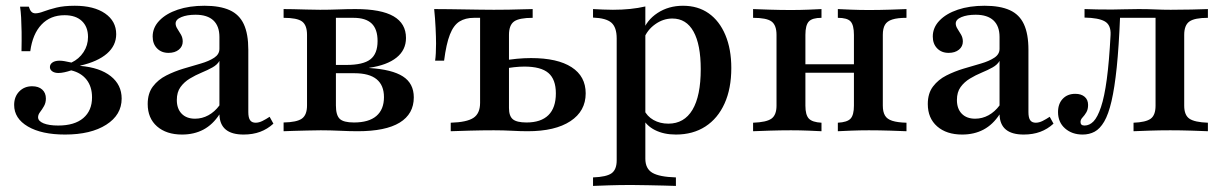

<svg xmlns="http://www.w3.org/2000/svg" viewBox="-20 -447 4160 654"><path d="M201.6 11.3Q121.8 11.3 75 -16.1Q28.2 -43.5 28.2 -89.5Q28.2 -117.7 45.6 -135.5Q62.9 -153.2 89.5 -153.2Q111.3 -153.2 123.8 -141.9Q136.3 -130.6 136.3 -111.3Q136.3 -96.8 129.8 -85.5Q123.4 -74.2 116.5 -65.3Q109.7 -56.5 109.7 -47.6Q109.7 -34.7 128.2 -27Q146.8 -19.4 178.2 -19.4Q233.9 -19.4 263.7 -44.8Q293.5 -70.2 293.5 -115.3Q293.5 -151.6 275 -175.4Q256.5 -199.2 222.6 -207.3Q210.5 -203.2 199.2 -200.8Q187.9 -198.4 179 -198.4Q166.1 -198.4 158.1 -204Q150 -209.7 150 -218.5Q150 -228.2 158.9 -234.3Q167.7 -240.3 183.1 -240.3Q190.3 -240.3 199.6 -238.7Q208.9 -237.1 223.4 -233.9Q249.2 -246 264.5 -269.4Q279.8 -292.7 279.8 -321Q279.8 -355.6 258.9 -375.4Q237.9 -395.2 200 -395.2Q151.6 -395.2 121.4 -363.3Q91.1 -331.5 83.1 -272.6H53.2Q54 -310.5 53.6 -338.3Q53.2 -366.1 52 -387.1Q50.8 -408.1 48.4 -424.2H78.2Q81.5 -412.9 86.7 -407.3Q91.9 -401.6 100.8 -401.6Q112.1 -401.6 129 -408.1Q146 -414.5 171.8 -421Q197.6 -427.4 234.7 -427.4Q300 -427.4 337.9 -401.2Q375.8 -375 375.8 -330.6Q375.8 -291.9 344.4 -264.5Q312.9 -237.1 253.2 -223.4V-222.6Q320.2 -216.9 357.3 -187.5Q394.4 -158.1 394.4 -111.3Q394.4 -55.6 341.9 -22.2Q289.5 11.3 201.6 11.3Z M600 11.3Q546.8 11.3 514.9 -16.5Q483.1 -44.4 483.1 -92.7Q483.1 -129 500.8 -152.4Q518.5 -175.8 546.4 -189.9Q574.2 -204 605.2 -213.3Q636.3 -222.6 664.1 -230.6Q691.9 -238.7 709.7 -250.4Q727.4 -262.1 727.4 -280.6V-321Q727.4 -358.1 706.9 -377.4Q686.3 -396.8 646 -396.8Q616.9 -396.8 597.6 -388.7Q578.2 -380.6 578.2 -366.9Q578.2 -358.1 584.3 -348.8Q590.3 -339.5 596.4 -329Q602.4 -318.5 602.4 -305.6Q602.4 -288.7 589.1 -277.8Q575.8 -266.9 554 -266.9Q529.8 -266.9 514.9 -282.3Q500 -297.6 500 -322.6Q500 -353.2 523 -377Q546 -400.8 585.5 -414.1Q625 -427.4 676.6 -427.4Q729 -427.4 762.1 -412.5Q795.2 -397.6 810.5 -364.5Q825.8 -331.5 825.8 -277.4V-65.3Q825.8 -46 831.9 -37.5Q837.9 -29 850.8 -29Q862.1 -29 874.2 -35.1Q886.3 -41.1 898.4 -49.2L911.3 -25.8Q891.1 -7.3 866.1 2Q841.1 11.3 809.7 11.3Q729 11.3 727.4 -57.3Q704.8 -22.6 673 -5.6Q641.1 11.3 600 11.3ZM644.4 -42.7Q668.5 -42.7 689.9 -54.4Q711.3 -66.1 727.4 -87.9V-239.5Q720.2 -226.6 703.6 -217.3Q687.1 -208.1 666.5 -199.6Q646 -191.1 626.6 -179.4Q607.3 -167.7 594.8 -150.4Q582.3 -133.1 582.3 -106.5Q582.3 -76.6 598.8 -59.7Q615.3 -42.7 644.4 -42.7Z M946 0V-29.8Q991.1 -30.6 1008.5 -43.1Q1025.8 -55.6 1025.8 -87.9V-328.2Q1025.8 -361.3 1008.9 -373.8Q991.9 -386.3 946 -386.3V-416.1Q958.1 -416.1 979 -415.7Q1000 -415.3 1024.2 -414.5Q1048.4 -413.7 1070.2 -413.7Q1101.6 -413.7 1131.9 -414.9Q1162.1 -416.1 1191.1 -416.1Q1278.2 -416.1 1320.6 -391.5Q1362.9 -366.9 1362.9 -317.7Q1362.9 -276.6 1330.6 -250.8Q1298.4 -225 1237.9 -216.1V-215.3Q1315.3 -210.5 1352.4 -186.7Q1389.5 -162.9 1389.5 -115.3Q1389.5 -58.9 1341.5 -29.4Q1293.5 0 1198.4 0Q1171 0 1137.9 -1.6Q1104.8 -3.2 1072.6 -3.2Q1050.8 -3.2 1026.2 -2.4Q1001.6 -1.6 979.8 -1.2Q958.1 -0.8 946 0ZM1185.5 -29.8Q1236.3 -29.8 1262.1 -52Q1287.9 -74.2 1287.9 -116.1Q1287.9 -156.5 1262.9 -177Q1237.9 -197.6 1187.1 -197.6H1098.4V-225.8H1159.7Q1216.9 -225.8 1241.5 -244.8Q1266.1 -263.7 1266.1 -307.3Q1266.1 -347.6 1246 -366.9Q1225.8 -386.3 1183.9 -386.3H1118.5L1124.2 -390.3V-87.9Q1124.2 -54.8 1137.1 -42.3Q1150 -29.8 1185.5 -29.8Z M1515.3 0V-29Q1570.2 -30.6 1592.7 -45.6Q1615.3 -60.5 1615.3 -96.8V-386.3H1594.4Q1565.3 -386.3 1545.2 -373.8Q1525 -361.3 1512.5 -329.4Q1500 -297.6 1492.7 -240.3H1462.1Q1463.7 -250.8 1464.5 -266.1Q1465.3 -281.5 1465.3 -298.4Q1465.3 -319.4 1463.7 -352.4Q1462.1 -385.5 1458.9 -416.1Q1483.9 -416.1 1510.5 -415.7Q1537.1 -415.3 1564.1 -414.9Q1591.1 -414.5 1616.1 -414.1Q1641.1 -413.7 1662.1 -413.7Q1687.1 -413.7 1712.5 -414.1Q1737.9 -414.5 1760.1 -415.3Q1782.3 -416.1 1794.4 -416.1V-386.3Q1748.4 -386.3 1731 -373.8Q1713.7 -361.3 1713.7 -328.2V-79Q1713.7 -51.6 1727 -40.7Q1740.3 -29.8 1773.4 -29.8Q1822.6 -29.8 1848 -54.8Q1873.4 -79.8 1873.4 -129Q1873.4 -176.6 1848 -198.4Q1822.6 -220.2 1766.1 -220.2Q1750 -220.2 1731 -218.1Q1712.1 -216.1 1689.5 -211.3L1688.7 -239.5Q1715.3 -244.4 1740.3 -246.8Q1765.3 -249.2 1788.7 -249.2Q1879 -249.2 1927 -218.1Q1975 -187.1 1975 -129Q1975 -68.5 1923 -34.3Q1871 0 1777.4 0Q1753.2 0 1723.8 -1.6Q1694.4 -3.2 1662.1 -3.2Q1621 -3.2 1579.4 -2Q1537.9 -0.8 1515.3 0Z M2000 186.3V157.3Q2046 155.6 2063.3 143.1Q2080.6 130.6 2080.6 99.2V-316.1Q2080.6 -354 2062.5 -369.8Q2044.4 -385.5 2000 -387.1V-416.1Q2016.9 -415.3 2033.5 -414.5Q2050 -413.7 2067.7 -413.7Q2129.8 -413.7 2178.2 -425V93.5Q2178.2 127.4 2202 141.5Q2225.8 155.6 2282.3 157.3V186.3Q2266.9 185.5 2241.9 185.1Q2216.9 184.7 2187.5 183.9Q2158.1 183.1 2130.6 183.1Q2089.5 183.1 2054 184.3Q2018.5 185.5 2000 186.3ZM2282.3 11.3Q2241.1 11.3 2210.9 -4Q2180.6 -19.4 2167.7 -46.8L2173.4 -73.4Q2183.9 -50.8 2206 -38.3Q2228.2 -25.8 2256.5 -25.8Q2310.5 -25.8 2338.7 -73Q2366.9 -120.2 2366.9 -211.3Q2366.9 -295.2 2342.3 -339.5Q2317.7 -383.9 2270.2 -383.9Q2238.7 -383.9 2211.3 -364.1Q2183.9 -344.4 2172.6 -313.7L2168.5 -337.9Q2182.3 -378.2 2219.8 -402.8Q2257.3 -427.4 2306.5 -427.4Q2357.3 -427.4 2394 -401.6Q2430.6 -375.8 2450.8 -327.8Q2471 -279.8 2471 -215.3Q2471 -145.2 2448 -94.4Q2425 -43.5 2382.7 -16.1Q2340.3 11.3 2282.3 11.3Z M2833.9 0V-29Q2866.1 -30.6 2877.4 -43.1Q2888.7 -55.6 2888.7 -87.1V-328.2Q2888.7 -361.3 2877.4 -373.8Q2866.1 -386.3 2833.9 -386.3V-416.1Q2849.2 -415.3 2879 -414.1Q2908.9 -412.9 2939.5 -412.9Q2975 -412.9 3012.1 -414.1Q3049.2 -415.3 3067.7 -416.1V-386.3Q3037.1 -386.3 3019.4 -380.6Q3001.6 -375 2994.4 -362.5Q2987.1 -350 2987.1 -328.2V-87.1Q2987.1 -66.1 2994.4 -53.6Q3001.6 -41.1 3019.4 -35.5Q3037.1 -29.8 3067.7 -29V0Q3049.2 -0.8 3012.1 -2Q2975 -3.2 2939.5 -3.2Q2908.9 -3.2 2879 -2Q2849.2 -0.8 2833.9 0ZM2545.2 0V-29Q2591.1 -30.6 2608.1 -43.1Q2625 -55.6 2625 -87.1V-328.2Q2625 -361.3 2608.1 -373.8Q2591.1 -386.3 2545.2 -386.3V-416.1Q2563.7 -415.3 2601.2 -414.1Q2638.7 -412.9 2674.2 -412.9Q2704.8 -412.9 2734.3 -414.1Q2763.7 -415.3 2778.2 -416.1V-386.3Q2746.8 -386.3 2735.1 -373.8Q2723.4 -361.3 2723.4 -328.2V-87.1Q2723.4 -55.6 2735.1 -43.1Q2746.8 -30.6 2778.2 -29V0Q2763.7 -0.8 2734.3 -2Q2704.8 -3.2 2674.2 -3.2Q2638.7 -3.2 2601.2 -2Q2563.7 -0.8 2545.2 0ZM2685.5 -199.2V-228.2H2926.6V-199.2Z M3257.3 11.3Q3204 11.3 3172.2 -16.5Q3140.3 -44.4 3140.3 -92.7Q3140.3 -129 3158.1 -152.4Q3175.8 -175.8 3203.6 -189.9Q3231.5 -204 3262.5 -213.3Q3293.5 -222.6 3321.4 -230.6Q3349.2 -238.7 3366.9 -250.4Q3384.7 -262.1 3384.7 -280.6V-321Q3384.7 -358.1 3364.1 -377.4Q3343.5 -396.8 3303.2 -396.8Q3274.2 -396.8 3254.8 -388.7Q3235.5 -380.6 3235.5 -366.9Q3235.5 -358.1 3241.5 -348.8Q3247.6 -339.5 3253.6 -329Q3259.7 -318.5 3259.7 -305.6Q3259.7 -288.7 3246.4 -277.8Q3233.1 -266.9 3211.3 -266.9Q3187.1 -266.9 3172.2 -282.3Q3157.3 -297.6 3157.3 -322.6Q3157.3 -353.2 3180.2 -377Q3203.2 -400.8 3242.7 -414.1Q3282.3 -427.4 3333.9 -427.4Q3386.3 -427.4 3419.4 -412.5Q3452.4 -397.6 3467.7 -364.5Q3483.1 -331.5 3483.1 -277.4V-65.3Q3483.1 -46 3489.1 -37.5Q3495.2 -29 3508.1 -29Q3519.4 -29 3531.5 -35.1Q3543.5 -41.1 3555.6 -49.2L3568.5 -25.8Q3548.4 -7.3 3523.4 2Q3498.4 11.3 3466.9 11.3Q3386.3 11.3 3384.7 -57.3Q3362.1 -22.6 3330.2 -5.6Q3298.4 11.3 3257.3 11.3ZM3301.6 -42.7Q3325.8 -42.7 3347.2 -54.4Q3368.5 -66.1 3384.7 -87.9V-239.5Q3377.4 -226.6 3360.9 -217.3Q3344.4 -208.1 3323.8 -199.6Q3303.2 -191.1 3283.9 -179.4Q3264.5 -167.7 3252 -150.4Q3239.5 -133.1 3239.5 -106.5Q3239.5 -76.6 3256 -59.7Q3272.6 -42.7 3301.6 -42.7Z M3667.7 11.3Q3631.5 11.3 3607.7 -9.7Q3583.9 -30.6 3583.9 -65.3Q3583.9 -93.5 3600 -110.5Q3616.1 -127.4 3642.7 -127.4Q3662.9 -127.4 3674.6 -117.3Q3686.3 -107.3 3686.3 -89.5Q3686.3 -74.2 3680.2 -64.1Q3674.2 -54 3667.3 -46.8Q3660.5 -39.5 3660.5 -31.5Q3660.5 -19.4 3674.2 -19.4Q3691.1 -19.4 3704.8 -33.5Q3718.5 -47.6 3730.2 -82.3Q3741.9 -116.9 3750 -177Q3758.1 -237.1 3762.9 -328.2Q3764.5 -362.1 3743.1 -374.2Q3721.8 -386.3 3674.2 -387.1V-416.1Q3691.1 -415.3 3716.9 -414.9Q3742.7 -414.5 3767.7 -414.5Q3786.3 -414.5 3807.7 -415.3Q3829 -416.1 3858.1 -416.1Q3889.5 -416.1 3915.3 -414.9Q3941.1 -413.7 3967.7 -413.7Q4002.4 -413.7 4038.3 -414.5Q4074.2 -415.3 4094.4 -416.1V-386.3Q4049.2 -386.3 4031.5 -373.8Q4013.7 -361.3 4013.7 -328.2V-87.1Q4013.7 -54.8 4031.5 -42.7Q4049.2 -30.6 4094.4 -29V0Q4075.8 -0.8 4038.7 -2Q4001.6 -3.2 3966.1 -3.2Q3929.8 -3.2 3894.4 -2Q3858.9 -0.8 3841.1 0V-29Q3883.1 -30.6 3899.6 -42.7Q3916.1 -54.8 3916.1 -87.1V-388.7L3918.5 -386.3H3789.5L3795.2 -388.7Q3791.1 -287.9 3783.9 -217.7Q3776.6 -147.6 3766.1 -102.4Q3755.6 -57.3 3741.1 -32.7Q3726.6 -8.1 3708.5 1.6Q3690.3 11.3 3667.7 11.3Z"/></svg>

Font: Playfair SemiBold
Style: Regular
Weight: 600
Designer: Claus Eggers Sørensen
Foundry: Claus Eggers Sørensen
Version: Version 2.001;gftools[0.9.30]